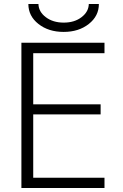

<svg xmlns="http://www.w3.org/2000/svg" viewBox="-20 -947 619 968"><path d="M123 -926.8H173.8Q174.8 -887.7 210.9 -860.4Q247.1 -833 301.3 -833Q355.5 -833 391.1 -860.4Q426.8 -887.7 427.7 -926.8H478.5Q478.5 -866.2 427.7 -826.2Q377 -786.1 300.8 -786.1Q224.6 -786.1 173.8 -826.2Q123 -866.2 123 -926.8ZM147.5 -678.7V-420.9H487.3V-370.1H147.5V-50.8H506.8V1H87.9V-731.4H506.8V-678.7Z"/></svg>

Font: Gen Shin Gothic Light
Style: Regular
Weight: 200
Designer: [Source Han Sans]
Ryoko NISHIZUKA  (kana & ideographs); Paul D. Hunt (Latin, Greek & Cyrillic); Wenlong ZHANG  (bopomofo
Version: Version 1.002.20150607